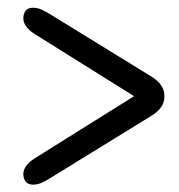

<svg xmlns="http://www.w3.org/2000/svg" viewBox="-20 -597 475 509"><path d="M344.2 -336.5V-347.5L70.5 -176.3Q56 -166.6 48.9 -156.3Q41.9 -145.9 41.9 -136.3Q41.7 -123.7 47.9 -115.6Q54.1 -107.5 68 -107.5Q79.3 -107.5 91 -112.6Q102.6 -117.8 118.9 -128.4L383.2 -291.1Q399.3 -301.4 407.6 -313.7Q415.9 -326 415.9 -342Q415.9 -357.4 407.8 -369.9Q399.6 -382.3 383.2 -392.9L118.9 -555.6Q102.6 -565.9 91 -571.2Q79.3 -576.5 68 -576.5Q54.1 -576.5 47.9 -568.4Q41.7 -560.3 41.9 -547.7Q41.9 -538.1 48.9 -527.6Q56 -517.2 70.5 -507.7Z"/></svg>

Font: Fraunces 144pt S100 Black
Style: Regular
Weight: 900
Version: Version 1.000